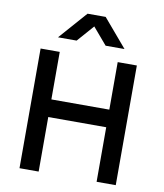

<svg xmlns="http://www.w3.org/2000/svg" viewBox="-99 -1025 945 1106"><g transform="rotate(10 373.0 -472.0)"><path d="M91 0V-700H203V-422H542V-700H654V0H542V-319H203V0ZM178.5 -781 322.5 -944.5H428.5L567.5 -781H457L373.5 -879L287.5 -781Z"/></g></svg>

Font: Geologica EX
Style: Regular
Weight: 400
Designer: Sindre Bremnes, Frode Helland
Foundry: Monokrom Skriftforlag AS
Version: Version 1.010;gftools[0.9.28]